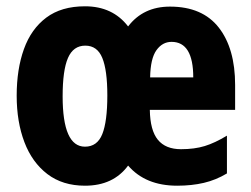

<svg xmlns="http://www.w3.org/2000/svg" viewBox="-20 -580 796 610"><path d="M520 -559Q623 -559 675 -492.5Q727 -426 727 -310V-231H456Q457 -166 481.5 -136Q506 -106 555 -106Q598 -106 630.5 -116Q663 -126 701 -149V-29Q666 -8 627.5 1Q589 10 543 10Q442 10 387 -54Q340 10 250 10Q179 10 130.5 -27Q82 -64 57.5 -128.5Q33 -193 33 -276Q33 -360 56 -424Q79 -488 127 -524Q175 -560 250 -560Q338 -560 387 -496Q435 -559 520 -559ZM525 -447Q496 -447 477 -420.5Q458 -394 457 -334H594Q594 -447 525 -447ZM251 -435Q213 -435 196 -396Q179 -357 179 -274Q179 -114 250 -114Q289 -114 305 -154Q321 -194 321 -277Q321 -357 305 -396Q289 -435 251 -435Z"/></svg>

Font: Noto Sans Telugu ExtraCondensed ExtraBold
Style: Regular
Weight: 800
Width: 2
Designer: Jelle Bosma - Monotype Design Team
Foundry: Monotype Imaging Inc.
Version: Version 2.005; ttfautohint (v1.8.4.7-5d5b)